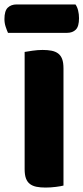

<svg xmlns="http://www.w3.org/2000/svg" viewBox="-46 -840 376 865"><path d="M-10 -692Q-15 -703 -20.5 -719.5Q-26 -736 -26 -754Q-26 -791 -11 -805.5Q4 -820 29 -820H294Q302 -809 306 -792.5Q310 -776 310 -758Q310 -721 295.5 -706.5Q281 -692 256 -692ZM240 -4Q229 -1 205.5 2Q182 5 159 5Q136 5 118.5 1.5Q101 -2 89 -11Q77 -20 71 -36Q65 -52 65 -78V-606Q76 -608 100 -611.5Q124 -615 146 -615Q169 -615 186.5 -611.5Q204 -608 216 -599Q228 -590 234 -574Q240 -558 240 -532Z"/></svg>

Font: Baloo Tamma
Style: Regular
Weight: 400
Designer: Divya Kowshik and Ek Type
Foundry: Ek Type
Version: Version 1.007;PS 1.000;hotconv 1.0.88;makeotf.lib2.5.647800